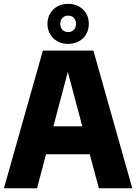

<svg xmlns="http://www.w3.org/2000/svg" viewBox="-20 -1012 732 1032"><path d="M511.5 0 462.5 -183H227.5L179 0H1L210.5 -740H482L691 0ZM267 -333H422.5L344.5 -625.5ZM235 -884Q235 -915 249.5 -939.5Q264 -964 289.2 -977.8Q314.5 -991.5 346.5 -991.5Q378 -991.5 403.5 -977.8Q429 -964 443.2 -939.5Q457.5 -915 457.5 -884Q457.5 -853 443.2 -828.2Q429 -803.5 403.5 -789.8Q378 -776 346.5 -776Q314.5 -776 289.2 -789.8Q264 -803.5 249.5 -828.2Q235 -853 235 -884ZM388.5 -884Q388.5 -904 377 -916Q365.5 -928 346.5 -928Q327.5 -928 315.8 -916Q304 -904 304 -884Q304 -864 315.8 -851.8Q327.5 -839.5 346.5 -839.5Q365.5 -839.5 377 -851.8Q388.5 -864 388.5 -884Z"/></svg>

Font: Encode Sans Semi Condensed ExBd
Style: Regular
Weight: 800
Width: 4
Designer: Multiple Designers
Foundry: Impallari Type
Version: Version 2.000